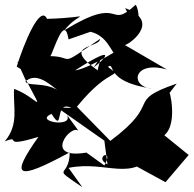

<svg xmlns="http://www.w3.org/2000/svg" viewBox="-51 -735 814 804"><path d="M514 -42 642 28 739 -86 601 -198C542 -181 566 -169 578 -155C707 -139 664 -341 659 -346L689 -385C468 -308 635 -312 411 -145L271 -288C416 -467 467 -403 401 -455C434 -479 381 -393 586 -364C491 -371 505 -484 648 -444L471 -547C477 -540 633 -643 473 -701C545 -554 534 -697 517 -715C397 -604 471 -763 218 -608C285 -692 351 -662 146 -656C117 -719 49 -553 19 -456L52 -436C172 -440 140 -472 22 -476L58 -396C110 -439 175 -364 206 -346C143 -401 45 -365 57 -402C140 -243 109 -325 8 -363C3 -286 30 -216 -31 -143C45 -173 -55 -111 110 -162C-9 6 14 26 241 -97C240 17 156 -45 294 49L236 -32C398 -65 500 34 604 -103ZM311 -96C126 -65 246 -218 278 -187L221 -265C282 -195 83 -224 165 -258C220 -169 173 -320 248 -283L188 -285L386 -146L399 -47C338 -77 430 -119 386 -42ZM328 -602C398 -584 410 -527 449 -478L468 -541C485 -553 334 -451 263 -440C449 -559 388 -485 341 -453C411 -557 321 -401 380 -426C186 -551 366 -531 368 -572C185 -447 266 -498 160 -500C174 -521 219 -681 236 -570Z"/></svg>

Font: Asimov Silicon
Style: Regular
Weight: 400
Designer: Google
Version: Version 2.000980; 2014